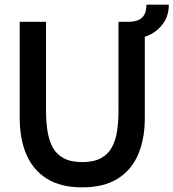

<svg xmlns="http://www.w3.org/2000/svg" viewBox="-20 -794 748 828"><path d="M334.5 14Q242.5 14 182.8 -23Q123 -60 94 -127.2Q65 -194.5 65 -285.5V-700H178.5V-316Q178.5 -269.5 184.8 -229Q191 -188.5 207.2 -158.5Q223.5 -128.5 254.5 -111.8Q285.5 -95 334.5 -95Q384.5 -95 415.2 -111.8Q446 -128.5 462.5 -158.8Q479 -189 485 -229.2Q491 -269.5 491 -316V-700H604.5V-285.5Q604.5 -194.5 575.5 -127.2Q546.5 -60 486.8 -23Q427 14 334.5 14ZM536 -623.5V-700Q571.5 -700 591.5 -717.2Q611.5 -734.5 611.5 -774H708Q708 -727 684 -693.2Q660 -659.5 620.8 -641.5Q581.5 -623.5 536 -623.5Z"/></svg>

Font: Cabin SemiCondensed SemiBold
Style: Regular
Weight: 600
Width: 4
Designer: Pablo Impallari
Foundry: Pablo Impallari. http://www.impallari.com Igino Marini. http://www.ikern.com
Version: Version 3.001